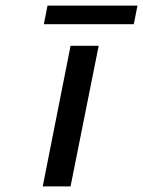

<svg xmlns="http://www.w3.org/2000/svg" viewBox="-20 -663 509 683"><path d="M231 -500H331L231 0H132ZM149 -643H469L456 -577H136Z"/></svg>

Font: Albert Sans Medium
Style: Italic
Weight: 500
Italic angle: -11.25°
Designer: Andreas Rasmussen
Foundry: a.Foundry
Version: Version 1.025